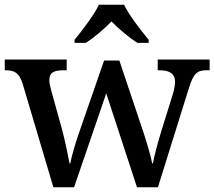

<svg xmlns="http://www.w3.org/2000/svg" viewBox="-20 -786 900 806"><path d="M293 -619V-606H340C375 -628 418 -665 448 -696C478 -665 522 -628 557 -606H604V-619C573 -657 522 -721 501 -766H395C374 -721 324 -657 293 -619ZM74 -438 204 0H291L426 -394L555 0H643L772 -413C792 -479 808 -491 847 -491H860V-536H642V-491H649C693 -491 715 -476 715 -442C715 -431 711 -409 706 -392L657 -235C639 -175 628 -133 622 -100H619C613 -131 596 -189 580 -237L481 -532H417L314 -235C297 -186 281 -133 275 -100H272C266 -133 252 -200 239 -248L195 -406C191 -421 187 -438 187 -449C187 -482 207 -491 247 -491H260V-536H0V-491H3C42 -491 59 -480 74 -438Z"/></svg>

Font: Noto Serif Yezidi Medium
Style: Regular
Weight: 500
Designer: Dalton Maag Ltd
Foundry: Dalton Maag Ltd
Version: Version 1.001